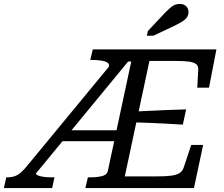

<svg xmlns="http://www.w3.org/2000/svg" viewBox="-75 -963 1148 983"><path d="M-43 -55H-37Q-8 -55 13 -66.5Q34 -78 59 -108L483 -622Q486 -636 474.5 -643Q463 -650 443 -653Q423 -656 398 -656H387L400 -710H1033L995 -514H935L940 -607Q941 -625 929.5 -634.5Q918 -644 892.5 -647.5Q867 -651 824 -651H690L564 -60H731Q774 -60 801 -63.5Q828 -67 843.5 -76.5Q859 -86 865 -104L904 -221H965L918 0H362L375 -55H386Q422 -55 448 -61.5Q474 -68 478 -92L597 -648H581L109 -75Q108 -70 119 -65Q130 -60 149 -57.5Q168 -55 192 -55H204L192 0H-55ZM249 -296H546V-240H211ZM612 -392Q656 -394 700.5 -396Q745 -398 789.5 -400Q834 -402 878 -403L861 -325Q818 -328 774 -330Q730 -332 686.5 -334Q643 -336 599 -337ZM771 -899Q785 -913 796.5 -923Q808 -933 819.5 -938Q831 -943 845 -943Q866 -943 878 -931Q890 -919 890 -901Q890 -885 881 -873Q872 -861 856 -851.5Q840 -842 818 -831L710 -780H677L682 -804Z"/></svg>

Font: Roboto Serif
Style: Italic
Weight: 400
Italic angle: -10°
Designer: Greg Gazdowicz
Foundry: Commercial Type
Version: Version 1.008